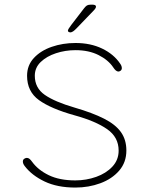

<svg xmlns="http://www.w3.org/2000/svg" viewBox="-20 -814 659 844"><path d="M311 10.5Q232 10.5 176 -16.2Q120 -43 89 -83.5Q80.5 -94 80.5 -104Q80.5 -112 86.5 -116Q92.5 -120 98 -120Q104 -120 109.5 -115.8Q115 -111.5 121 -103Q147 -67 194.2 -44Q241.5 -21 311 -21Q359 -21 402.8 -36.5Q446.5 -52 474 -81.5Q501.5 -111 501.5 -152Q501.5 -211 451 -246.2Q400.5 -281.5 308 -307Q204 -336 151.5 -373.8Q99 -411.5 99 -481Q99 -527 129 -559.2Q159 -591.5 207.5 -608.2Q256 -625 312 -625Q378 -625 429 -600.5Q480 -576 508 -534.5Q512 -529 513.8 -524Q515.5 -519 515.5 -514.5Q515.5 -507.5 510.5 -503.5Q505.5 -499.5 500.5 -499.5Q495 -499.5 489.2 -504.2Q483.5 -509 478 -517.5Q456.5 -550 413.5 -571.8Q370.5 -593.5 312 -593.5Q267 -593.5 226 -580Q185 -566.5 159 -541.5Q133 -516.5 133 -481Q133 -427.5 176.8 -397Q220.5 -366.5 308 -341Q387 -318 437.2 -292.5Q487.5 -267 511.5 -233.5Q535.5 -200 535.5 -152.5Q535.5 -100.5 504 -64Q472.5 -27.5 421.2 -8.5Q370 10.5 311 10.5ZM288.5 -671.5Q286.5 -671.5 282.5 -673.2Q278.5 -675 278.5 -679.5Q278.5 -685 293 -704L349.5 -777.5Q356.5 -786.5 362.2 -790Q368 -793.5 379 -793.5H387Q393 -793.5 397.5 -791.5Q402 -789.5 402 -785Q402 -778.5 393 -769L316.5 -689.5Q308.5 -681 301.5 -676.2Q294.5 -671.5 288.5 -671.5Z"/></svg>

Font: Sono ExtraLight
Style: Regular
Weight: 200
Designer: Tyler Finck
Foundry: Tyler Finck
Version: Version 2.112